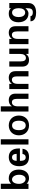

<svg xmlns="http://www.w3.org/2000/svg" viewBox="2002 -2764 961 5006"><g transform="rotate(-90 2483.0 -261.5)"><path d="M192 -246C192 -355 236 -429 305 -429C376 -429 429 -352 429 -243C429 -143 385 -75 317 -75C246 -75 192 -149 192 -246ZM195 -48C235 -6 282 14 341 14C475 14 564 -88 564 -252C564 -413 479 -514 337 -514C282 -514 243 -498 195 -454V-722H60V0H195Z M652 -241C652 -89 722 14 893 14C1020 14 1096 -43 1107 -156H971C965 -108 939 -72 883 -72C800 -72 792 -152 792 -223H1114V-261C1114 -401 1048 -514 889 -514C729 -514 652 -400 652 -241ZM792 -308C792 -375 816 -429 883 -429C950 -429 974 -375 974 -308Z M1218 0H1354V-722H1218Z M1457 -250C1457 -94 1563 14 1716 14C1868 14 1973 -93 1973 -250C1973 -406 1869 -514 1716 -514C1563 -514 1457 -406 1457 -250ZM1592 -250C1592 -365 1636 -428 1715 -428C1794 -428 1838 -365 1838 -250C1838 -135 1794 -72 1715 -72C1636 -72 1592 -135 1592 -250Z M2213 -279C2213 -376 2251 -432 2319 -432C2379 -432 2408 -388 2408 -299V0H2544V-339C2544 -451 2482 -514 2373 -514C2303 -514 2252 -488 2213 -433V-722H2077V0H2213Z M2799 -279C2799 -376 2837 -432 2905 -432C2965 -432 2994 -388 2994 -299V0H3130V-339C3130 -451 3068 -514 2959 -514C2889 -514 2838 -488 2799 -433V-500H2663V0H2799Z M3716 -500H3580V-221C3580 -124 3542 -67 3474 -67C3415 -67 3385 -111 3385 -199V-500H3249V-159C3249 -49 3311 14 3423 14C3494 14 3540 -11 3580 -68V0H3716Z M3971 -279C3971 -376 4009 -432 4077 -432C4137 -432 4166 -388 4166 -299V0H4302V-339C4302 -451 4240 -514 4131 -514C4061 -514 4010 -488 3971 -433V-500H3835V0H3971Z M4658 -86C4573 -86 4540 -174 4540 -256C4540 -338 4573 -428 4659 -428C4755 -428 4772 -314 4772 -252C4772 -162 4736 -86 4658 -86ZM4405 -262C4405 -118 4478 0 4633 0C4699 0 4744 -47 4772 -81V-49C4772 63 4752 113 4661 113C4611 113 4565 98 4565 52H4430C4430 174 4563 199 4657 199C4805 199 4907 137 4907 -5V-500H4772V-454C4742 -495 4705 -514 4626 -514C4490 -514 4405 -417 4405 -262Z"/></g></svg>

Font: Perun
Style: Bold
Weight: 700
Foundry: Copyright (c) Stefan Peev, Context Ltd, 2016
Version: Version 1.089